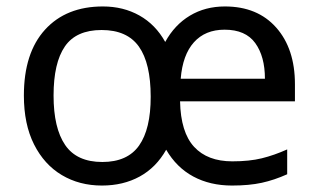

<svg xmlns="http://www.w3.org/2000/svg" viewBox="-20 -565 986 595"><path d="M677 -545Q778 -545 836 -479.5Q894 -414 894 -304V-251H538Q540 -155 581.5 -110Q623 -65 700 -65Q753 -65 791.5 -74.5Q830 -84 870 -102V-25Q830 -7 791 1.5Q752 10 699 10Q631 10 579 -18Q527 -46 495 -101Q464 -46 413 -18Q362 10 296 10Q226 10 171.5 -22.5Q117 -55 85.5 -117.5Q54 -180 54 -269Q54 -401 119.5 -473Q185 -545 299 -545Q362 -545 412 -517Q462 -489 492 -435Q521 -488 568.5 -516.5Q616 -545 677 -545ZM676 -473Q616 -473 581 -434Q546 -395 540 -321H801Q801 -390 771 -431.5Q741 -473 676 -473ZM295 -472Q216 -472 181 -421Q146 -370 146 -269Q146 -168 182 -115.5Q218 -63 297 -63Q375 -63 411 -114Q447 -165 447 -265Q447 -369 410.5 -420.5Q374 -472 295 -472Z"/></svg>

Font: Noto Sans Glagolitic
Style: Regular
Weight: 400
Designer: Monotype Design Team
Foundry: Monotype Imaging Inc.
Version: Version 2.004; ttfautohint (v1.8.4.7-5d5b)